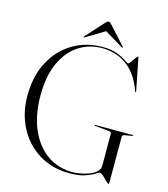

<svg xmlns="http://www.w3.org/2000/svg" viewBox="-125 -951 924 1058"><g transform="rotate(15 337.0 -422.0)"><path d="M596.5 -0.5Q596.5 7 595.5 9Q594.5 11 593.5 11Q589.5 11 578 -0.8Q566.5 -12.5 553.5 -24.5Q540.5 -36.5 532.5 -36.5Q527 -36.5 508.8 -24.8Q490.5 -13 456.5 -1.5Q422.5 10 370.5 10Q270.5 10 195.2 -36.5Q120 -83 78 -163.2Q36 -243.5 36 -344.5Q36 -455 79.5 -537.2Q123 -619.5 198.2 -664.8Q273.5 -710 369 -710Q418.5 -710 451.8 -697.2Q485 -684.5 503 -671.5Q521 -658.5 525 -658.5Q530.5 -658.5 539.5 -671.2Q548.5 -684 557.2 -696.5Q566 -709 569 -709Q571.5 -709 572.5 -704.5L609 -521Q609.5 -517 608.5 -516Q606.5 -514.5 604 -518.5Q571.5 -612.5 510 -657.8Q448.5 -703 367 -703Q293 -703 233.8 -664.2Q174.5 -625.5 140 -550Q105.5 -474.5 105.5 -364.5Q105.5 -251 141.5 -169.5Q177.5 -88 240.2 -44.2Q303 -0.5 383.5 -0.5Q403.5 -0.5 429.2 -5Q455 -9.5 479 -18.8Q503 -28 518.8 -42.5Q534.5 -57 534.5 -77V-259Q534.5 -270 518.5 -271.5L439.5 -279Q435.5 -279.5 435.5 -281.5Q435.5 -284 439.5 -284H653.5Q657 -284 657 -281.5Q657 -280 653 -279L610 -271.5Q596.5 -269 596.5 -259ZM474.5 -734Q472.5 -732.5 468 -736L363.5 -799L259 -736Q254.5 -732.5 252.5 -734Q250.5 -736.5 254 -740.5L346.5 -842.5Q356.5 -853.5 363.5 -853.5Q370.5 -853.5 380.5 -842.5L473 -740.5Q476.5 -736 474.5 -734Z"/></g></svg>

Font: Fraunces 144pt Light
Style: Regular
Weight: 300
Version: Version 1.000;[b76b70a41]